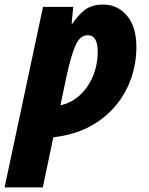

<svg xmlns="http://www.w3.org/2000/svg" viewBox="-59 -579 653 839"><path d="M-39 240 129 -549H261L254 -476H258Q281 -512 311.5 -535.5Q342 -559 392 -559Q455 -559 496 -510.5Q537 -462 537 -372Q537 -305 515 -239.5Q493 -174 448 -119Q403 -64 335 -27Q267 10 174 21L128 240ZM205 -119Q250 -128 287 -160.5Q324 -193 346 -243.5Q368 -294 368 -355Q368 -388 357.5 -406.5Q347 -425 324 -425Q291 -425 271.5 -382Q252 -339 232 -247Z"/></svg>

Font: Noto Sans Disp ExtBd
Style: Italic
Weight: 800
Italic angle: -12°
Designer: Monotype Design Team
Foundry: Monotype Imaging Inc.
Version: Version 2.000;GOOG;noto-source:20170915:90ef993387c0